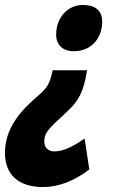

<svg xmlns="http://www.w3.org/2000/svg" viewBox="-67 -583 463 776"><path d="M267 -563C211 -563 160 -516 160 -443C160 -401 187 -376 231 -376C306 -376 346 -433 346 -495C346 -540 319 -563 267 -563ZM285 -299H146C133 -239 122 -226 79 -189C15 -134 -47 -63 -47 35C-47 121 6 173 107 173C167 173 231 150 294 102L275 -23C237 3 194 29 152 29C128 29 112 13 112 -10C112 -46 126 -60 202 -130C250 -174 271 -210 285 -299Z"/></svg>

Font: Noto Sans ExtraCondensed Black
Style: Italic
Weight: 900
Width: 2
Italic angle: -12°
Designer: Monotype Design Team
Foundry: Monotype Imaging Inc.
Version: Version 2.013